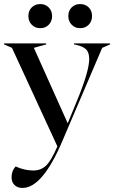

<svg xmlns="http://www.w3.org/2000/svg" viewBox="-42 -722 563 947"><path d="M15 152Q15 121 35 99Q80 119 122 119Q160 119 185.5 94.5Q211 70 241 0L17 -486L-22 -503V-508H186V-503L125 -486L292 -114L339 -228Q398 -372 398 -431Q398 -464 382 -479Q366 -494 333 -501L323 -503V-508H501V-503L462 -486L265 -25Q167 205 69 205Q44 205 29.5 190.5Q15 176 15 152ZM295 -643Q295 -669 311.5 -685.5Q328 -702 353 -702Q379 -702 395.5 -685.5Q412 -669 412 -643Q412 -617 395.5 -600Q379 -583 353 -583Q328 -583 311.5 -600Q295 -617 295 -643ZM157 -702Q182 -702 198.5 -685Q215 -668 215 -643Q215 -617 198.5 -600Q182 -583 157 -583Q131 -583 114.5 -600Q98 -617 98 -643Q98 -669 114.5 -685.5Q131 -702 157 -702Z"/></svg>

Font: Nyght Serif
Style: Regular
Weight: 400
Designer: Maksym Kobuzan
Version: Version 0.410